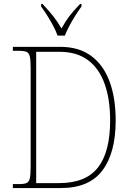

<svg xmlns="http://www.w3.org/2000/svg" viewBox="-20 -951 660 971"><path d="M45 0V-20H77Q102 -20 114.5 -25.5Q127 -31 131 -50Q135 -69 135 -109V-607Q135 -646 131 -664.5Q127 -683 114.5 -688.5Q102 -694 77 -694H45V-714H286Q378 -714 440 -669Q502 -624 533.5 -540.5Q565 -457 565 -342Q565 -178 498 -89Q431 0 288 0ZM279 -25Q414 -25 475.5 -104Q537 -183 537 -342Q537 -448 509.5 -526Q482 -604 425.5 -646.5Q369 -689 280 -689H163V-25ZM271 -771Q263 -794 249 -820.5Q235 -847 218.5 -873Q202 -899 188 -918V-931H195Q228 -896 249 -869.5Q270 -843 291 -807Q311 -843 331 -869.5Q351 -896 385 -931H392V-918Q378 -899 361.5 -873Q345 -847 331 -820.5Q317 -794 308 -771Z"/></svg>

Font: Noto Serif Tamil SemiCondensed Thin
Style: Italic
Weight: 100
Width: 4
Italic angle: -12°
Designer: Indian Type Foundry, Tom Grace, and the Monotype Design Team
Foundry: Monotype Imaging Inc.
Version: Version 2.003; ttfautohint (v1.8.4.7-5d5b)